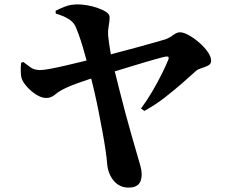

<svg xmlns="http://www.w3.org/2000/svg" viewBox="-20 -801 1040 874"><path d="M566 53Q524 53 498 22Q472 -9 468 -53Q466 -80 460.5 -117.5Q455 -155 447 -198.5Q439 -242 430 -288Q421 -334 410.5 -380Q400 -426 389 -467Q382 -496 373.5 -528Q365 -560 356 -590Q347 -620 338 -644.5Q329 -669 322 -684Q312 -703 289 -716.5Q266 -730 234 -739L233 -752Q257 -764 280 -772.5Q303 -781 335 -781Q352 -781 376.5 -777Q401 -773 424 -765Q447 -757 463 -746.5Q479 -736 479 -723Q479 -705 475 -684Q471 -663 472 -641Q473 -628 476.5 -603.5Q480 -579 485 -551Q490 -523 497 -498Q510 -445 524 -390Q538 -335 551.5 -284Q565 -233 577.5 -190Q590 -147 598 -119Q602 -104 608 -84.5Q614 -65 619.5 -44.5Q625 -24 625 -8Q625 23 610.5 38Q596 53 566 53ZM622 -307Q650 -345 674.5 -387Q699 -429 717.5 -466.5Q736 -504 746 -529Q750 -539 746 -542Q742 -545 732 -543Q717 -540 693 -533Q669 -526 639 -517.5Q609 -509 576 -498.5Q543 -488 509 -478Q475 -468 444 -459Q415 -450 384.5 -440Q354 -430 328 -420.5Q302 -411 287 -404Q251 -388 232 -371.5Q213 -355 191 -355Q170 -355 147 -369Q124 -383 105.5 -403Q87 -423 80 -440Q75 -453 74.5 -474Q74 -495 76 -515L86 -519Q105 -505 119.5 -494Q134 -483 161 -482Q177 -482 207 -487.5Q237 -493 276 -502Q315 -511 355.5 -521Q396 -531 434 -540Q467 -549 512 -561Q557 -573 602 -585Q647 -597 683 -607.5Q719 -618 733 -622Q752 -629 768.5 -641.5Q785 -654 799 -654Q816 -654 840 -640.5Q864 -627 887 -607Q910 -587 925.5 -565Q941 -543 941 -524Q941 -510 928 -503Q915 -496 899 -491.5Q883 -487 873 -479Q848 -456 812 -424.5Q776 -393 732 -358.5Q688 -324 637 -296Z"/></svg>

Font: Noto Serif TC ExtraBold
Style: Regular
Weight: 800
Designer: Ryoko NISHIZUKA 西塚涼子 (kana & ideographs); Frank Grießhammer (Latin, Greek & Cyrillic); Wenlong ZHANG 张文龙 (bopomofo); San
Foundry: Adobe
Version: Version 2.002-H1;hotconv 1.1.0;makeotfexe 2.6.0